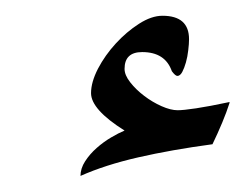

<svg xmlns="http://www.w3.org/2000/svg" viewBox="-20 -756 307 240"><path d="M267.1 -627.9Q263.2 -615.7 257.8 -602.8Q252.4 -589.8 245.6 -575.7Q194.3 -568.8 152.8 -559.3Q111.3 -549.8 80.6 -536.1Q80.6 -545.4 86.4 -554.4Q92.3 -563.5 100.8 -571Q109.4 -578.6 118.9 -584.2Q128.4 -589.8 135.7 -592.8Q93.8 -619.1 93.8 -639.6Q93.8 -653.3 102.5 -670.2Q111.3 -687 124.8 -701.7Q138.2 -716.3 153.8 -726.3Q169.4 -736.3 183.1 -736.3Q216.3 -736.3 216.3 -707Q216.3 -701.2 215.3 -693.1Q214.4 -685.1 212.4 -678Q210.4 -670.9 207.8 -666Q205.1 -661.1 201.7 -661.1Q199.2 -661.1 194.8 -667Q186.5 -690.9 157.7 -690.9Q135.7 -690.9 135.7 -669.9Q135.7 -662.1 142.8 -653.1Q149.9 -644 160.2 -636.2Q170.4 -628.4 181.9 -623.3Q193.4 -618.2 202.1 -618.2Q209 -618.2 225.1 -620.6Q241.2 -623 266.6 -628.4Z"/></svg>

Font: XB Zar
Style: Regular
Weight: 400
Designer: Behnam
Foundry: Irmug
Version: Version 8.005 2009